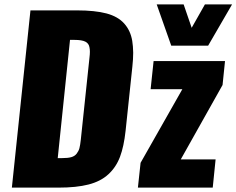

<svg xmlns="http://www.w3.org/2000/svg" viewBox="-20 -857 1080 877"><path d="M762.2 -648.4H930.7L1040 -836.9H916L855.5 -730L818.8 -836.9H695.8ZM609.9 0H951.7L964.8 -128.9H805.7L996.6 -468.8L1007.8 -578.1H681.6L668 -449.7H813L622.1 -113.3ZM243.7 -134.8 299.8 -674.8H319.8C342.6 -674.8 359.3 -672.1 369.9 -666.7C380.5 -661.4 386.7 -652.7 388.7 -640.6C390 -634.8 390.6 -628.1 390.6 -620.6C390.6 -612.8 390 -603.8 388.7 -593.8L349.1 -218.8C347.2 -201.8 345.1 -189 342.8 -180.2C340.5 -171.4 336.3 -163.1 330.3 -155.3C324.3 -147.5 316.1 -142.1 305.7 -139.2C295.2 -136.2 281.2 -134.8 263.7 -134.8ZM34.2 0H247.1C301.8 0 347.5 -4.7 384.3 -14.2C421.1 -23.6 451.3 -39.1 474.9 -60.8C498.5 -82.4 516.2 -109 528.1 -140.6C540 -172.2 548.5 -211.9 553.7 -259.8L584.5 -551.8C587.1 -575.2 588.4 -596.7 588.4 -616.2C588.1 -636.4 586.6 -654.5 584 -670.4C578.8 -701.7 566.6 -728 547.4 -749.5C528.2 -771 501.1 -786.4 466.1 -795.7C431.1 -804.9 386.1 -809.6 331.1 -809.6H119.1Z"/></svg>

Font: Oswald
Style: Heavy
Weight: 800
Designer: Vernon Adams
Foundry: Vernon Adams
Version: 3.0; ttfautohint (v0.95.6-bc232) -l 8 -r 50 -G 200 -x 0 -w "